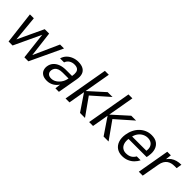

<svg xmlns="http://www.w3.org/2000/svg" viewBox="199 -1813 2919 2919"><g transform="rotate(45 1658.0 -354.0)"><path d="M133 0 71 -521H155L195 -101H192L389 -521H484L535 -102H531L719 -521H804L559 0H473L422 -439H425L219 0Z M965 12Q905 12 869 -10Q833 -32 819.5 -68.5Q806 -105 812 -146Q820 -199 852.5 -236Q885 -273 937 -292.5Q989 -312 1054 -312H1186Q1195 -362 1188.5 -395.5Q1182 -429 1157.5 -445.5Q1133 -462 1089 -462Q1044 -462 1007 -439.5Q970 -417 954 -372H868Q883 -425 918.5 -460.5Q954 -496 1002 -514.5Q1050 -533 1101 -533Q1171 -533 1213 -508Q1255 -483 1269.5 -437.5Q1284 -392 1273 -330L1215 0H1140L1150 -90Q1136 -69 1117.5 -50.5Q1099 -32 1075.5 -18Q1052 -4 1024.5 4Q997 12 965 12ZM989 -59Q1023 -59 1053.5 -74Q1084 -89 1109 -114.5Q1134 -140 1150.5 -171.5Q1167 -203 1173 -238L1175 -247H1050Q1003 -247 971 -235Q939 -223 922 -201Q905 -179 901 -151Q895 -110 918 -84.5Q941 -59 989 -59Z M1669 0 1478 -282 1743 -521H1847L1543 -253L1554 -313L1776 0ZM1358 0 1484 -720H1568L1442 0Z M2176 0 1985 -282 2250 -521H2354L2050 -253L2061 -313L2283 0ZM1865 0 1991 -720H2075L1949 0Z M2583 12Q2514 12 2466.5 -21Q2419 -54 2398.5 -113.5Q2378 -173 2390 -253Q2400 -316 2425 -367Q2450 -418 2489 -455.5Q2528 -493 2576 -513Q2624 -533 2680 -533Q2754 -533 2799 -500.5Q2844 -468 2861 -413Q2878 -358 2868 -293Q2867 -281 2865 -268.5Q2863 -256 2859 -242H2451L2462 -307H2789Q2797 -358 2782.5 -392.5Q2768 -427 2738 -444.5Q2708 -462 2666 -462Q2624 -462 2584.5 -442Q2545 -422 2516.5 -382.5Q2488 -343 2477 -284L2472 -256Q2461 -192 2475 -147.5Q2489 -103 2521 -81Q2553 -59 2595 -59Q2651 -59 2687.5 -81Q2724 -103 2746 -143H2829Q2809 -99 2773 -63.5Q2737 -28 2689 -8Q2641 12 2583 12Z M2933 0 3024 -521H3101L3090 -427Q3114 -462 3147 -485.5Q3180 -509 3222.5 -521Q3265 -533 3316 -533L3301 -445H3253Q3223 -445 3193 -437.5Q3163 -430 3137.5 -412Q3112 -394 3094 -363Q3076 -332 3068 -286L3017 0Z"/></g></svg>

Font: DM Sans 10pt
Style: Italic
Weight: 400
Italic angle: -10°
Version: Version 4.004;gftools[0.9.30]